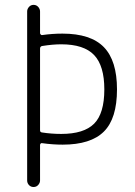

<svg xmlns="http://www.w3.org/2000/svg" viewBox="-20 -750 540 770"><path d="M140.6 -554.7V-227.5Q140.6 -219.7 148.4 -218.8Q186.5 -212.9 225.6 -212.9Q316.4 -212.9 357.4 -253.9Q398.4 -294.9 398.4 -391.6Q398.4 -486.3 357.4 -529.3Q316.4 -572.3 225.6 -572.3Q191.4 -572.3 148.4 -565.4Q140.6 -563.5 140.6 -554.7ZM88.9 -26.4V-704.1Q88.9 -713.9 96.2 -722.2Q103.5 -730.5 114.7 -730.5Q126 -730.5 133.3 -722.2Q140.6 -713.9 140.6 -704.1V-617.2Q140.6 -614.3 143.6 -611.3Q146.5 -608.4 149.4 -609.4Q190.4 -615.2 230.5 -615.2Q343.8 -615.2 396.5 -561Q449.2 -506.8 449.2 -391.6Q449.2 -274.4 396.5 -222.2Q343.8 -169.9 231.4 -169.9Q191.4 -169.9 149.4 -175.8Q145.5 -176.8 143.1 -174.3Q140.6 -171.9 140.6 -168V-26.4Q140.6 -16.6 133.3 -8.3Q126 0 114.7 0Q103.5 0 96.2 -7.8Q88.9 -15.6 88.9 -26.4Z"/></svg>

Font: Rounded Mgen+ 1mn light
Style: Regular
Weight: 200
Designer: [Source Han Sans]
Ryoko NISHIZUKA  (kana & ideographs); Paul D. Hunt (Latin, Greek & Cyrillic); Wenlong ZHANG  (bopomofo
Version: Version 1.059.20150602